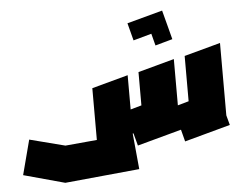

<svg xmlns="http://www.w3.org/2000/svg" viewBox="-49 -607 1013 798"><g transform="rotate(-5 457.0 -208.0)"><path d="M192 131 20 84 58 -61 206 -23 338 -35V-251L489 -292V-149L535 -162V-301L686 -342V-149L732 -162V-351L883 -392V-90L894 -49L703 3L690 -47L506 3L492 -49H489V-46L503 101L192 131ZM615 -405 602 -455 526 -434 507 -507 655 -547 674 -475 687 -425Z"/></g></svg>

Font: Blaka
Style: Regular
Weight: 400
Designer: Mohamed Gaber
Foundry: Kief Type Foundry
Version: Version 1.003; ttfautohint (v1.8.4.7-5d5b)